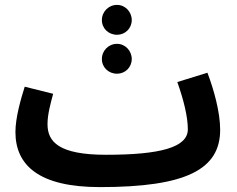

<svg xmlns="http://www.w3.org/2000/svg" viewBox="-20 -743 969 784"><path d="M458 -601C491 -601 518 -627 518 -661C518 -695 491 -723 458 -723C423 -723 396 -695 396 -661C396 -627 423 -601 458 -601ZM458 -442C491 -442 518 -468 518 -502C518 -536 491 -564 458 -564C423 -564 396 -536 396 -502C396 -468 423 -442 458 -442ZM388 21C740 21 879 -51 879 -213C879 -285 853 -378 827 -446L704 -408C729 -338 747 -267 747 -215C747 -141 634 -111 413 -111C220 -111 174 -164 174 -236C174 -277 187 -322 197 -360L81 -389C65 -339 43 -262 43 -204C43 -68 139 21 388 21Z"/></svg>

Font: Noto Sans Arabic UI Cn
Style: Bold
Weight: 700
Width: 3
Designer: Monotype Design Team, Nadine Chahine and Nizar Qandah
Foundry: Monotype Imaging Inc.
Version: Version 2.010